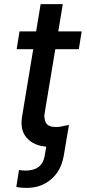

<svg xmlns="http://www.w3.org/2000/svg" viewBox="-20 -696 415 920"><path d="M371.4 -545.5 357.6 -460.2H245L195 -160.2Q191.1 -142 193.4 -129.1Q195.7 -116.1 199.8 -108Q203.8 -99.8 212.2 -95.2Q220.5 -90.6 229 -89Q237.6 -87.4 248.9 -87.4Q258.2 -87.4 265.6 -88.4L310.4 -97.3L285.5 50.1Q273.1 122.2 224.8 163.2Q176.5 204.2 110.1 204.2Q73.5 204.2 58.2 199.2L71 118.6Q88.1 121.4 101.6 121.4Q182.5 121.4 194.2 50.1L201.7 6.7Q141.7 2.1 108.3 -35.3Q74.9 -72.8 85.9 -138.1L139.2 -460.2H59.7L73.5 -545.5H153.1L174.7 -676.1H280.9L259.2 -545.5Z"/></svg>

Font: Karasuma Gothic
Style: Medium Italic
Weight: 500
Italic angle: 9.39998°
Designer: Rasmus Andersson / Ryoko Nishizuka
Foundry: Genbu
Version: Version 1.00